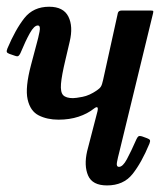

<svg xmlns="http://www.w3.org/2000/svg" viewBox="-25 -552 490 584"><path d="M-2.5 -404.5Q22 -462.5 49.2 -497Q76.5 -531.5 124.5 -531.5Q168 -531.5 183 -501.5Q198 -471.5 187 -425.5L174 -370Q162.5 -322 160.5 -296.8Q158.5 -271.5 167.2 -262.5Q176 -253.5 197 -253.5Q205.5 -253.5 226.2 -257.5Q247 -261.5 269.5 -277Q278.5 -283 282 -288.8Q285.5 -294.5 288.5 -308.5L333.5 -512.5Q335.5 -520 345.5 -520H432Q439.5 -520 440.8 -518.8Q442 -517.5 440.5 -511.5L338 -90Q333.5 -73 330.8 -58.8Q328 -44.5 337 -44.5Q348.5 -44.5 361 -67.8Q373.5 -91 390 -128.5Q393 -135 396 -137.2Q399 -139.5 407.5 -137L422.5 -131.5Q429.5 -129 431 -125.8Q432.5 -122.5 429.5 -115Q405.5 -57 378 -22.5Q350.5 12 300.5 12Q256 12 243 -18Q230 -48 240 -92L271.5 -213.5Q276 -233.5 260.5 -221.5Q241 -206 213.8 -197Q186.5 -188 153 -188Q118.5 -188 92.8 -201Q67 -214 59 -249.8Q51 -285.5 69.5 -355L86.5 -419Q91.5 -436.5 95.2 -455.5Q99 -474.5 90 -474.5Q79 -474.5 66 -451.5Q53 -428.5 37 -390Q34 -384 31 -381.8Q28 -379.5 20 -382.5L4 -388Q-3 -390.5 -4.2 -393.8Q-5.5 -397 -2.5 -404.5Z"/></svg>

Font: Besley* Condensed Medium
Style: Italic
Weight: 500
Width: 3
Italic angle: -13°
Designer: Owen Earl
Foundry: indestructible type*
Version: Version 3.000; ttfautohint (v1.8.3)